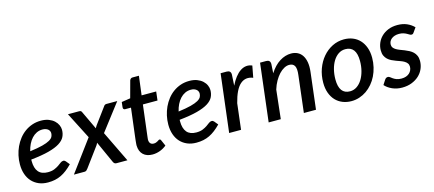

<svg xmlns="http://www.w3.org/2000/svg" viewBox="-51 -1149 3702 1636"><g transform="rotate(-15 1800.0 -331.0)"><path d="M287 -441Q259 -441 235.2 -429.5Q211.5 -418 192.8 -397.8Q174 -377.5 160.2 -349.5Q146.5 -321.5 139 -288.5Q208 -297.5 250 -308.5Q292 -319.5 314.5 -332.5Q337 -345.5 344.5 -360.2Q352 -375 352 -391.5Q352 -399.5 348.5 -408.5Q345 -417.5 337.2 -424.5Q329.5 -431.5 317 -436.2Q304.5 -441 287 -441ZM436.5 -94.5Q410.5 -68 385.5 -48.8Q360.5 -29.5 334.5 -17Q308.5 -4.5 280 1.5Q251.5 7.5 218 7.5Q173.5 7.5 138 -7.5Q102.5 -22.5 77.2 -49.8Q52 -77 38.5 -115.8Q25 -154.5 25 -202.5Q25 -242.5 33.5 -281.2Q42 -320 58.2 -355Q74.5 -390 97.8 -419.8Q121 -449.5 150.8 -471Q180.5 -492.5 216.2 -504.8Q252 -517 293 -517Q332.5 -517 361.5 -505.8Q390.5 -494.5 409.8 -476.8Q429 -459 438.5 -437.5Q448 -416 448 -395.5Q448 -362 434.2 -334Q420.5 -306 385 -283.5Q349.5 -261 287.8 -244.5Q226 -228 129.5 -218Q129 -215 129 -211.8Q129 -208.5 129 -205Q129 -141.5 156.5 -109.2Q184 -77 239 -77Q273.5 -77 296.5 -86.5Q319.5 -96 335.8 -107.2Q352 -118.5 364.2 -128Q376.5 -137.5 390 -137.5Q400.5 -137.5 409.5 -127.5Z M786 -275 919 0H822.5Q811 0 804.5 -6Q798 -12 794.5 -20.5L708 -211.5Q705.5 -205.5 702.8 -200.2Q700 -195 696.5 -190L571 -20Q565.5 -12 558.5 -6Q551.5 0 541 0H447L651 -275.5L531 -510H627.5Q639 -510 644 -507Q649 -504 652.5 -496L729.5 -333Q732.5 -338.5 736 -344.5Q739.5 -350.5 743.5 -356.5L845 -494Q854.5 -510 869.5 -510H966Z M1027 -100.5Q1027 -104 1027.2 -108.8Q1027.5 -113.5 1028.2 -122.5Q1029 -131.5 1030.5 -146.5Q1032 -161.5 1035 -185L1064.5 -425.5H1013Q1004.5 -425.5 999.5 -431.2Q994.5 -437 996 -448.5L1001 -492L1078.5 -504L1118.5 -651.5Q1121.5 -660 1127.8 -665.2Q1134 -670.5 1143 -670.5H1200L1179 -503H1307.5L1298.5 -425.5H1169.5L1141 -191Q1138.5 -170.5 1137 -158.2Q1135.5 -146 1134.8 -138.8Q1134 -131.5 1133.8 -128.8Q1133.5 -126 1133.5 -124.5Q1133.5 -102.5 1144 -91Q1154.5 -79.5 1173 -79.5Q1185 -79.5 1193.5 -82.8Q1202 -86 1208.5 -89.8Q1215 -93.5 1219.5 -96.8Q1224 -100 1228 -100Q1233.5 -100 1236 -97.8Q1238.5 -95.5 1241 -90L1264 -37.5Q1237.5 -15.5 1205.2 -3.8Q1173 8 1140 8Q1088.5 8 1058.5 -20.2Q1028.5 -48.5 1027 -100.5Z M1596 -441Q1568 -441 1544.2 -429.5Q1520.5 -418 1501.8 -397.8Q1483 -377.5 1469.2 -349.5Q1455.5 -321.5 1448 -288.5Q1517 -297.5 1559 -308.5Q1601 -319.5 1623.5 -332.5Q1646 -345.5 1653.5 -360.2Q1661 -375 1661 -391.5Q1661 -399.5 1657.5 -408.5Q1654 -417.5 1646.2 -424.5Q1638.5 -431.5 1626 -436.2Q1613.5 -441 1596 -441ZM1745.5 -94.5Q1719.5 -68 1694.5 -48.8Q1669.5 -29.5 1643.5 -17Q1617.5 -4.5 1589 1.5Q1560.5 7.5 1527 7.5Q1482.5 7.5 1447 -7.5Q1411.5 -22.5 1386.2 -49.8Q1361 -77 1347.5 -115.8Q1334 -154.5 1334 -202.5Q1334 -242.5 1342.5 -281.2Q1351 -320 1367.2 -355Q1383.5 -390 1406.8 -419.8Q1430 -449.5 1459.8 -471Q1489.5 -492.5 1525.2 -504.8Q1561 -517 1602 -517Q1641.5 -517 1670.5 -505.8Q1699.5 -494.5 1718.8 -476.8Q1738 -459 1747.5 -437.5Q1757 -416 1757 -395.5Q1757 -362 1743.2 -334Q1729.5 -306 1694 -283.5Q1658.5 -261 1596.8 -244.5Q1535 -228 1438.5 -218Q1438 -215 1438 -211.8Q1438 -208.5 1438 -205Q1438 -141.5 1465.5 -109.2Q1493 -77 1548 -77Q1582.5 -77 1605.5 -86.5Q1628.5 -96 1644.8 -107.2Q1661 -118.5 1673.2 -128Q1685.5 -137.5 1699 -137.5Q1709.5 -137.5 1718.5 -127.5Z M1962.5 -378.5Q1982 -419 2004.8 -448Q2027.5 -477 2052.2 -493.5Q2077 -510 2103.2 -513Q2129.5 -516 2156 -504.5L2136.5 -401.5Q2073 -427 2025.2 -385.2Q1977.5 -343.5 1948.5 -227.5L1921.5 0H1816.5L1878 -511H1932Q1949.5 -511 1958.8 -502.2Q1968 -493.5 1968 -475Z M2311 -394.5Q2350.5 -456.5 2399.5 -487.2Q2448.5 -518 2500.5 -518Q2532.5 -518 2557.5 -505.2Q2582.5 -492.5 2598.5 -467.8Q2614.5 -443 2620.5 -407Q2626.5 -371 2621 -324.5L2582.5 0H2475.5L2514 -324.5Q2521 -379 2507.8 -403.8Q2494.5 -428.5 2460 -428.5Q2438 -428.5 2414.8 -416Q2391.5 -403.5 2370.2 -380.8Q2349 -358 2330.5 -325.8Q2312 -293.5 2300 -254L2272 0H2165L2226 -511H2280Q2297.5 -511 2306.8 -502.2Q2316 -493.5 2316 -475Z M2904.5 -76.5Q2938 -76.5 2965.5 -95.2Q2993 -114 3012.2 -145.5Q3031.5 -177 3042 -218.2Q3052.5 -259.5 3052.5 -304.5Q3052.5 -370.5 3028.2 -402.2Q3004 -434 2956.5 -434Q2922.5 -434 2895.2 -415.5Q2868 -397 2849 -366Q2830 -335 2819.5 -293.5Q2809 -252 2809 -206.5Q2809 -76.5 2904.5 -76.5ZM2895 7.5Q2853 7.5 2817.5 -6.8Q2782 -21 2756.2 -48.2Q2730.5 -75.5 2716 -115.2Q2701.5 -155 2701.5 -205.5Q2701.5 -271 2722.2 -328Q2743 -385 2779 -427.2Q2815 -469.5 2863.2 -493.8Q2911.5 -518 2966.5 -518Q3008.5 -518 3044 -503.8Q3079.5 -489.5 3105 -462.2Q3130.5 -435 3145 -395.2Q3159.5 -355.5 3159.5 -305Q3159.5 -262 3150 -222Q3140.5 -182 3123.5 -147.2Q3106.5 -112.5 3082.2 -84Q3058 -55.5 3028.8 -35.2Q2999.5 -15 2965.5 -3.8Q2931.5 7.5 2895 7.5Z M3556 -420.5Q3551.5 -413.5 3546.8 -410.5Q3542 -407.5 3535 -407.5Q3527 -407.5 3518.5 -412.8Q3510 -418 3498.2 -424.5Q3486.5 -431 3470.5 -436.2Q3454.5 -441.5 3432 -441.5Q3411 -441.5 3394.2 -436Q3377.5 -430.5 3365.5 -421Q3353.5 -411.5 3347.2 -398.5Q3341 -385.5 3341 -371Q3341 -354.5 3349.8 -343.2Q3358.5 -332 3373 -323.5Q3387.5 -315 3406 -308Q3424.5 -301 3443.8 -293.5Q3463 -286 3481.5 -276.2Q3500 -266.5 3514.5 -252.8Q3529 -239 3537.8 -219.5Q3546.5 -200 3546.5 -173Q3546.5 -137 3532.2 -104Q3518 -71 3491.2 -46.2Q3464.5 -21.5 3426.8 -6.8Q3389 8 3342.5 8Q3294 8 3254.8 -9.8Q3215.5 -27.5 3192 -54.5L3218.5 -95.5Q3223.5 -103 3230 -107.2Q3236.5 -111.5 3246 -111.5Q3255 -111.5 3263.5 -104.8Q3272 -98 3283.8 -89.8Q3295.5 -81.5 3312.5 -74.8Q3329.5 -68 3356.5 -68Q3379 -68 3396.5 -74.2Q3414 -80.5 3426 -91.5Q3438 -102.5 3444.5 -117Q3451 -131.5 3451 -147.5Q3451 -165.5 3442.2 -177.5Q3433.5 -189.5 3419 -198.2Q3404.5 -207 3386.2 -213.5Q3368 -220 3348.8 -227Q3329.5 -234 3311.2 -243Q3293 -252 3278.5 -265.5Q3264 -279 3255.2 -298.2Q3246.5 -317.5 3246.5 -345.5Q3246.5 -378.5 3259.5 -409.8Q3272.5 -441 3297 -465Q3321.5 -489 3357 -503.5Q3392.5 -518 3438 -518Q3485.5 -518 3521.8 -502Q3558 -486 3583.5 -459.5Z"/></g></svg>

Font: Lato 2
Style: Italic
Weight: 600
Italic angle: -7°
Designer: Lukasz Dziedzic with Adam Twardoch and Botio Nikoltchev
Foundry: tyPoland Lukasz Dziedzic
Version: Version 2.015; 2015-08-06; http://www.latofonts.com/